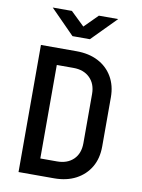

<svg xmlns="http://www.w3.org/2000/svg" viewBox="-101 -1018 802 1086"><g transform="rotate(10 300.0 -475.0)"><path d="M83 0V-730H287Q359 -730 412 -702.5Q465 -675 494.5 -624.5Q524 -574 524 -507V-225Q524 -156 494.5 -106Q465 -56 412 -28Q359 0 287 0ZM191 -97H287Q346 -97 381 -131Q416 -165 416 -225V-507Q416 -565 381 -599.5Q346 -634 287 -634H191ZM250 -810 112 -950H222L301 -874L377 -950H488L350 -810Z"/></g></svg>

Font: Tiny SemiBold
Style: Regular
Weight: 600
Designer: Philipp Nurullin, Konstantin Bulenkov
Foundry: JetBrains
Version: Version 2.251; ttfautohint (v1.8.4.7-5d5b)